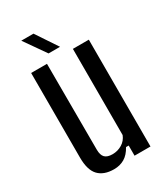

<svg xmlns="http://www.w3.org/2000/svg" viewBox="-191 -843 810 934"><g transform="rotate(-30 214.5 -376.0)"><path d="M166.5 7.5Q110 7.5 80.2 -23.5Q50.5 -54.5 50.5 -125V-600H139.5L140.5 -117.5Q140.5 -87 153.8 -73.2Q167 -59.5 196.5 -59.5Q225.5 -59.5 250 -74.2Q274.5 -89 285 -116V-600H374.5V0H285V-57H270Q251.5 -23 225.8 -7.8Q200 7.5 166.5 7.5ZM171.5 -640 87.5 -760H156L236 -640Z"/></g></svg>

Font: Big Shoulders Text Thin Medium
Style: Regular
Weight: 500
Version: Version 2.002